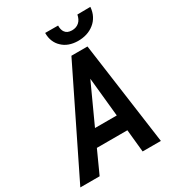

<svg xmlns="http://www.w3.org/2000/svg" viewBox="-248 -1030 1047 1152"><g transform="rotate(-30 276.0 -454.0)"><path d="M381.3 -155.8 397 0H523.4L425.3 -710.9H314L-34.7 0H99.1L169.9 -155.8ZM219.7 -264.6 343.3 -534.7 370.6 -264.6ZM559.1 -908.2 468.8 -907.2Q465.8 -892.1 459.7 -879.6Q453.6 -867.2 443.8 -858.4Q434.1 -849.6 421.6 -845.2Q409.2 -840.8 393.6 -840.8Q376.5 -841.3 365.2 -846.4Q354 -851.6 347.2 -861.3Q340.8 -869.6 337.9 -881.8Q335 -894 335.4 -907.7L246.1 -908.2Q245.6 -875.5 256.6 -849.6Q267.6 -823.7 287.1 -806.2Q306.2 -787.6 333 -777.8Q359.9 -768.1 392.1 -767.6Q425.3 -767.1 454.3 -776.1Q483.4 -785.2 506.3 -803.7Q528.8 -821.3 542.7 -847.9Q556.6 -874.5 559.1 -908.2Z"/></g></svg>

Font: Roboto Mono SemiBold
Style: Italic
Weight: 600
Italic angle: -10°
Monospace: yes
Designer: Google
Version: Version 3.000